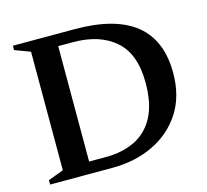

<svg xmlns="http://www.w3.org/2000/svg" viewBox="-98 -782 963 895"><g transform="rotate(-15 383.5 -335.0)"><path d="M37 0V-21L111.5 -49V-621L37 -649V-670H335.5Q726 -670 726 -355Q726 -242.5 674.8 -163.2Q623.5 -84 535.5 -42Q447.5 0 336.5 0ZM590 -344Q590 -482.5 515.2 -548Q440.5 -613.5 311.5 -613.5H240.5V-56.5H321Q401.5 -56.5 462 -86Q522.5 -115.5 556.2 -178.8Q590 -242 590 -344Z"/></g></svg>

Font: Newsreader Text SemiBold
Style: Regular
Weight: 600
Designer: Hugues Gentile
Foundry: Production Type
Version: Version 1.001